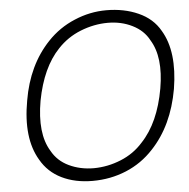

<svg xmlns="http://www.w3.org/2000/svg" viewBox="-54 -818 874 887"><g transform="rotate(-5 383.0 -374.0)"><path d="M102 -104Q39.5 -208.5 71 -381Q98.5 -543.5 197 -647Q251 -704 323 -734Q394.5 -764.5 471 -764.5Q553 -764.5 619 -735Q685.5 -705.5 718.5 -647Q779 -546.5 751 -375Q721.5 -207.5 624 -104Q569.5 -45 496.5 -14.8Q423.5 15.5 340.5 15.5Q259 15.5 197.2 -14.8Q135.5 -45 102 -104ZM580 -140.5Q661 -226 688.5 -382.5Q713.5 -526.5 662.5 -608.5Q638 -655 586.5 -680.5Q535.5 -706 473 -706Q409 -706 346 -681Q284.5 -656.5 239.5 -608.5Q161.5 -527 132.5 -375Q106 -224 157.5 -140.5Q184 -92 235.5 -67.5Q288 -42.5 351 -42.5Q416 -43 477 -68Q537.5 -92.5 580 -140.5Z"/></g></svg>

Font: Russisch Sans Light
Style: Italic
Weight: 300
Italic angle: -10°
Designer: Michael Sharanda (font) & Cristiano Sobral (main changes)
Foundry: Michael Sharanda
Version: Version 2.00;September 8, 2020;FontCreator 13.0.0.2681 64-bi